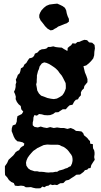

<svg xmlns="http://www.w3.org/2000/svg" viewBox="-20 -763 555 1056"><path d="M203 272 192 273H178L163 270L150 266L134 267H122L111 260L95 258L79 260L62 258L56 244L42 238L29 227L20 213L8 200L7 183V151L19 134L27 116L42 102L53 92L60 83L66 74L76 67L85 63L92 51L100 44L111 38L114 27L105 20L89 16L75 14L63 2L56 -11L50 -27L44 -42L45 -58L50 -73L66 -79L72 -94L73 -109L76 -124L100 -136L108 -149L97 -162L94 -180L82 -190L73 -202L66 -218L67 -231L63 -245L57 -258L63 -271L66 -285V-299L70 -311L67 -325L73 -337L78 -351L88 -360L92 -372L95 -387L108 -395L114 -408L125 -417L132 -429L141 -442L157 -446L167 -455L172 -468L186 -474L197 -486L210 -492L223 -493L235 -496L245 -505H258L273 -508L287 -504L304 -502L320 -501L332 -493L345 -486L350 -482L352 -491V-499L361 -507L371 -514L379 -525L395 -523L406 -532L417 -533L430 -539L444 -544L459 -542L470 -530L487 -528L500 -516L502 -497L499 -478L498 -459L493 -442L481 -427L469 -415L454 -403L439 -399L442 -386L447 -365L455 -346L461 -328V-311L452 -300L444 -290L441 -276L431 -267L425 -255V-239L414 -227L409 -217L397 -214L388 -204L379 -187L363 -184L353 -175L342 -162H325L311 -153L301 -146L284 -145L272 -136L256 -130L241 -129L224 -130L210 -134L195 -136L183 -127L169 -130L164 -117L163 -102L160 -89V-74L170 -65L188 -62L204 -67L220 -62L238 -59L256 -64L276 -59L294 -62L314 -59H332L351 -54L369 -59L386 -52L398 -43L413 -42L428 -40L438 -30L442 -19L452 -11L460 -4L467 5L475 13L476 27L491 30V42L492 53L498 64L500 76V86L498 101L501 116L492 129L482 145L478 161L466 163L460 170L447 173L440 182L431 189L420 197L400 198L388 207L372 217L359 226L342 230L328 244L311 245L294 255L281 253L269 255L256 251L247 258L235 260L224 267L213 263ZM236 -417 223 -420 210 -414 198 -398 194 -383 189 -372 183 -348V-337L182 -323V-311L179 -299L182 -283L185 -265L194 -249L206 -237L223 -231L241 -224L260 -220L276 -218L293 -221L310 -230L323 -239L332 -252L338 -265L342 -277V-292L341 -306L326 -336L319 -348L308 -361L299 -374L287 -386L275 -395L263 -403L250 -411ZM239 32 220 35 201 44 186 51 175 59 163 67 152 79 141 92 132 105 126 119 123 132 125 148 135 163 148 172 158 175 170 179H185L197 182H210L222 183L233 185L247 186L258 185H270L284 182H294L305 175L317 172L328 169L339 164L350 161L359 155L369 151L376 136L379 122V111L377 98L372 88L365 79L357 68L350 60L339 51L328 44L319 41L308 35L298 33H260ZM275 -741 295 -743 311 -736 325 -729 337 -720 344 -706 347 -690 352 -674 359 -659V-644L347 -635L335 -631L311 -621L300 -617L291 -610L281 -605L270 -598L258 -596L242 -605L228 -619L216 -635L203 -651L196 -667V-681L201 -694L208 -706L221 -720L235 -731L252 -738Z"/></svg>

Font: Tagesschrift
Style: Regular
Weight: 400
Designer: Yanone
Version: Version 2.000; ttfautohint (v1.8.4.7-5d5b)